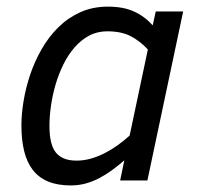

<svg xmlns="http://www.w3.org/2000/svg" viewBox="-20 -547 602 582"><path d="M44.9 -167Q44.9 -201.2 51.5 -241Q58.1 -280.8 71.5 -320.8Q85 -360.8 106.2 -397.9Q127.4 -435.1 156.5 -463.9Q185.5 -492.7 223.1 -509.8Q260.7 -526.9 307.1 -526.9Q354 -526.9 386.5 -512Q418.9 -497.1 442.9 -470.2L452.1 -512.2H535.2L426.8 0H344.2L356.9 -61Q338.9 -45.4 320.3 -31.7Q301.8 -18.1 282 -7.6Q262.2 2.9 240.5 9Q218.8 15.1 194.8 15.1Q154.3 15.1 125.7 3.2Q97.2 -8.8 79.3 -32Q61.5 -55.2 53.2 -89.1Q44.9 -123 44.9 -167ZM428.2 -397Q403.8 -423.3 375.5 -437.7Q347.2 -452.1 305.2 -452.1Q274.9 -452.1 250.2 -439Q225.6 -425.8 206.1 -403.3Q186.5 -380.9 172.1 -351.6Q157.7 -322.3 148.4 -290.5Q139.2 -258.8 134.5 -226.3Q129.9 -193.8 129.9 -165Q129.9 -108.4 149.7 -84.2Q169.4 -60.1 211.9 -60.1Q233.9 -60.1 255.4 -66.2Q276.9 -72.3 297.4 -82.8Q317.9 -93.3 336.9 -106.9Q356 -120.6 373 -136.2Z"/></svg>

Font: Clear Sans
Style: Italic
Weight: 400
Italic angle: -12°
Foundry: Intel Corporation
Version: Version 1.00